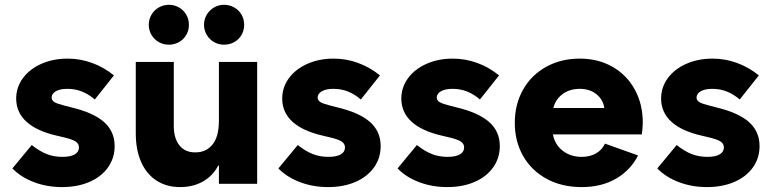

<svg xmlns="http://www.w3.org/2000/svg" viewBox="-20 -760 3192 794"><path d="M31.2 -63.5 111.3 -160.2Q144 -134.3 173.6 -122.8Q203.1 -111.3 238.3 -111.3Q271.5 -111.3 289.1 -121.6Q306.6 -131.8 306.6 -150.4Q306.6 -166 292 -175.3Q277.3 -184.6 238.3 -193.4L213.9 -199.2Q131.3 -218.3 89.4 -256.6Q47.4 -294.9 46.9 -351.6Q46.9 -398.9 74.7 -436.8Q102.5 -474.6 151.1 -496.1Q199.7 -517.6 259.8 -517.6Q311.5 -517.6 360.1 -500Q408.7 -482.4 451.2 -448.2L372.1 -348.6Q345.7 -371.1 318.1 -381.8Q290.5 -392.6 258.8 -392.6Q228.5 -392.6 211.2 -382.8Q193.8 -373 193.4 -356.4Q193.8 -344.7 205.3 -337.6Q216.8 -330.6 247.1 -323.2L273.4 -316.4Q366.2 -294.4 410.2 -255.4Q454.1 -216.3 454.1 -156.2Q454.1 -106.4 426.8 -67.9Q399.4 -29.3 350.1 -7.8Q300.8 13.7 236.3 13.7Q174.8 13.7 120.8 -6.6Q66.9 -26.9 31.2 -63.5Z M1043.5 0H885.3V-75.2H882.3Q860.8 -33.2 819.8 -9.8Q778.8 13.7 725.1 13.7Q668.5 13.7 627.2 -13.2Q585.9 -40 563.7 -90.1Q541.5 -140.1 541.5 -208V-503.9H698.7V-235.4Q699.7 -185.5 723.1 -157.5Q746.6 -129.4 787.6 -129.9Q831.5 -129.4 858.2 -161.6Q884.8 -193.8 885.3 -258.8V-503.9H1043.5ZM595.2 -657.2Q595.2 -680.2 606.4 -699.2Q617.7 -718.3 636.7 -729.2Q655.8 -740.2 678.2 -740.2Q701.2 -740.2 720.2 -729.2Q739.3 -718.3 750.2 -699.5Q761.2 -680.7 761.2 -657.2Q761.2 -634.3 750.2 -615.5Q739.3 -596.7 720.2 -585.9Q701.2 -575.2 678.2 -575.2Q655.8 -575.2 636.7 -585.9Q617.7 -596.7 606.4 -615.7Q595.2 -634.8 595.2 -657.2ZM823.7 -657.2Q823.7 -680.2 835 -699.2Q846.2 -718.3 865.2 -729.2Q884.3 -740.2 906.7 -740.2Q929.7 -740.2 948.7 -729.2Q967.8 -718.3 978.8 -699.5Q989.7 -680.7 989.7 -657.2Q989.7 -634.3 978.8 -615.5Q967.8 -596.7 948.7 -585.9Q929.7 -575.2 906.7 -575.2Q884.3 -575.2 865.2 -585.9Q846.2 -596.7 835 -615.7Q823.7 -634.8 823.7 -657.2Z M1131.3 -63.5 1211.4 -160.2Q1244.1 -134.3 1273.7 -122.8Q1303.2 -111.3 1338.4 -111.3Q1371.6 -111.3 1389.2 -121.6Q1406.7 -131.8 1406.7 -150.4Q1406.7 -166 1392.1 -175.3Q1377.4 -184.6 1338.4 -193.4L1314 -199.2Q1231.4 -218.3 1189.5 -256.6Q1147.5 -294.9 1147 -351.6Q1147 -398.9 1174.8 -436.8Q1202.6 -474.6 1251.2 -496.1Q1299.8 -517.6 1359.9 -517.6Q1411.6 -517.6 1460.2 -500Q1508.8 -482.4 1551.3 -448.2L1472.2 -348.6Q1445.8 -371.1 1418.2 -381.8Q1390.6 -392.6 1358.9 -392.6Q1328.6 -392.6 1311.3 -382.8Q1293.9 -373 1293.5 -356.4Q1293.9 -344.7 1305.4 -337.6Q1316.9 -330.6 1347.2 -323.2L1373.5 -316.4Q1466.3 -294.4 1510.3 -255.4Q1554.2 -216.3 1554.2 -156.2Q1554.2 -106.4 1526.9 -67.9Q1499.5 -29.3 1450.2 -7.8Q1400.9 13.7 1336.4 13.7Q1274.9 13.7 1220.9 -6.6Q1167 -26.9 1131.3 -63.5Z M1624 -63.5 1704.1 -160.2Q1736.8 -134.3 1766.4 -122.8Q1795.9 -111.3 1831.1 -111.3Q1864.3 -111.3 1881.8 -121.6Q1899.4 -131.8 1899.4 -150.4Q1899.4 -166 1884.8 -175.3Q1870.1 -184.6 1831.1 -193.4L1806.6 -199.2Q1724.1 -218.3 1682.1 -256.6Q1640.1 -294.9 1639.6 -351.6Q1639.6 -398.9 1667.5 -436.8Q1695.3 -474.6 1743.9 -496.1Q1792.5 -517.6 1852.5 -517.6Q1904.3 -517.6 1952.9 -500Q2001.5 -482.4 2043.9 -448.2L1964.8 -348.6Q1938.5 -371.1 1910.9 -381.8Q1883.3 -392.6 1851.6 -392.6Q1821.3 -392.6 1804 -382.8Q1786.6 -373 1786.1 -356.4Q1786.6 -344.7 1798.1 -337.6Q1809.6 -330.6 1839.8 -323.2L1866.2 -316.4Q1959 -294.4 2002.9 -255.4Q2046.9 -216.3 2046.9 -156.2Q2046.9 -106.4 2019.5 -67.9Q1992.2 -29.3 1942.9 -7.8Q1893.6 13.7 1829.1 13.7Q1767.6 13.7 1713.6 -6.6Q1659.7 -26.9 1624 -63.5Z M2108.9 -252Q2108.9 -329.1 2143.3 -389.6Q2177.7 -450.2 2239 -483.9Q2300.3 -517.6 2377.4 -517.6Q2453.6 -517.6 2512.7 -483.9Q2571.8 -450.2 2605 -389.9Q2638.2 -329.6 2638.2 -252Q2637.2 -223.6 2634.3 -204.1H2266.6Q2274.4 -162.1 2306.9 -136.7Q2339.4 -111.3 2385.3 -111.3Q2419.9 -111.3 2444.6 -125.5Q2469.2 -139.6 2481.9 -166L2618.7 -117.2Q2587.4 -55.7 2527.3 -21Q2467.3 13.7 2385.3 13.7Q2303.2 13.7 2240.5 -20.5Q2177.7 -54.7 2143.3 -115Q2108.9 -175.3 2108.9 -252ZM2479 -313.5Q2474.1 -348.1 2446.5 -370.4Q2418.9 -392.6 2377.4 -392.6Q2336.4 -392.6 2307.1 -371.3Q2277.8 -350.1 2268.1 -313.5Z M2698.2 -63.5 2778.3 -160.2Q2811 -134.3 2840.6 -122.8Q2870.1 -111.3 2905.3 -111.3Q2938.5 -111.3 2956.1 -121.6Q2973.6 -131.8 2973.6 -150.4Q2973.6 -166 2959 -175.3Q2944.3 -184.6 2905.3 -193.4L2880.9 -199.2Q2798.3 -218.3 2756.3 -256.6Q2714.4 -294.9 2713.9 -351.6Q2713.9 -398.9 2741.7 -436.8Q2769.5 -474.6 2818.1 -496.1Q2866.7 -517.6 2926.8 -517.6Q2978.5 -517.6 3027.1 -500Q3075.7 -482.4 3118.2 -448.2L3039.1 -348.6Q3012.7 -371.1 2985.1 -381.8Q2957.5 -392.6 2925.8 -392.6Q2895.5 -392.6 2878.2 -382.8Q2860.8 -373 2860.4 -356.4Q2860.8 -344.7 2872.3 -337.6Q2883.8 -330.6 2914.1 -323.2L2940.4 -316.4Q3033.2 -294.4 3077.1 -255.4Q3121.1 -216.3 3121.1 -156.2Q3121.1 -106.4 3093.8 -67.9Q3066.4 -29.3 3017.1 -7.8Q2967.8 13.7 2903.3 13.7Q2841.8 13.7 2787.8 -6.6Q2733.9 -26.9 2698.2 -63.5Z"/></svg>

Font: Wanted Sans ExtraBold
Style: Regular
Weight: 800
Designer: Original Design by Kil Hyung-jin and Kang Hanbin, Wanted Lab, Inc; Hangeul from Source Han Sans by Jang Soo-young and Ka
Foundry: Wanted Lab, Inc.
Version: Version 1.003